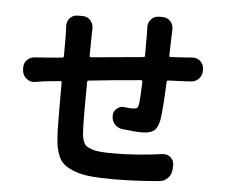

<svg xmlns="http://www.w3.org/2000/svg" viewBox="-55 -845 1110 938"><g transform="rotate(5 500.0 -375.5)"><path d="M634.8 -727.5Q634.8 -748 648.4 -763.7Q664.1 -781.2 686.5 -781.2H705.1Q728.5 -781.2 744.1 -763.7Q757.8 -748 757.8 -726.6Q757.8 -725.6 757.8 -723.6Q757.8 -710.9 756.8 -696.3Q755.9 -647.5 753.9 -596.7Q753.9 -588.9 760.7 -589.8Q809.6 -592.8 829.1 -593.8Q830.1 -593.8 866.2 -596.7Q869.1 -596.7 871.1 -596.7Q891.6 -596.7 907.2 -583Q923.8 -566.4 923.8 -543V-536.1Q923.8 -512.7 907.2 -496.1Q890.6 -479.5 866.2 -479.5Q844.7 -478.5 828.1 -477.5Q773.4 -475.6 758.8 -474.6Q752 -473.6 752 -466.8Q746.1 -322.3 737.3 -276.4Q729.5 -238.3 710 -224.6Q690.4 -210.9 651.4 -210.9Q620.1 -210.9 555.7 -218.8Q533.2 -221.7 517.6 -239.3Q503.9 -255.9 503.9 -278.3Q503.9 -279.3 503.9 -280.3Q503.9 -301.8 520.5 -315.4Q534.2 -327.1 551.8 -327.1Q554.7 -327.1 558.6 -326.2Q583 -323.2 595.7 -323.2Q611.3 -323.2 618.2 -327.6Q625 -332 627 -345.7Q631.8 -379.9 633.8 -458Q633.8 -464.8 627 -464.8Q497.1 -454.1 372.1 -440.4Q365.2 -440.4 365.2 -432.6Q364.3 -346.7 364.3 -293Q364.3 -237.3 365.2 -215.8Q366.2 -188.5 367.7 -173.3Q369.1 -158.2 375 -142.6Q380.9 -127 390.1 -120.1Q399.4 -113.3 418 -106.9Q436.5 -100.6 461.4 -98.6Q486.3 -96.7 525.4 -96.7Q638.7 -96.7 763.7 -114.3Q767.6 -114.3 771.5 -114.3Q789.1 -114.3 802.7 -102.5Q819.3 -87.9 819.3 -65.4L818.4 -44.9Q817.4 -19.5 800.3 -1.5Q783.2 16.6 758.8 18.6Q637.7 29.3 534.2 29.3Q468.8 29.3 423.3 24.9Q377.9 20.5 345.2 8.3Q312.5 -3.9 293 -19Q273.4 -34.2 262.2 -62Q251 -89.8 247.1 -119.6Q243.2 -149.4 242.2 -196.3Q241.2 -238.3 241.2 -419.9Q241.2 -426.8 233.4 -425.8L173.8 -419.9Q154.3 -418 112.3 -411.1Q107.4 -410.2 102.5 -410.2Q85 -410.2 70.3 -421.9Q51.8 -435.5 48.8 -459L47.9 -471.7Q47.9 -474.6 47.9 -477.5Q47.9 -497.1 60.5 -511.7Q76.2 -529.3 99.6 -530.3Q131.8 -532.2 166 -535.2L233.4 -541Q241.2 -542 241.2 -549.8V-641.6Q241.2 -668.9 239.3 -694.3Q239.3 -697.3 239.3 -699.2Q239.3 -719.7 252.9 -735.4Q267.6 -752 291 -752H315.4Q337.9 -752 353.5 -735.4Q368.2 -718.8 368.2 -697.3Q368.2 -696.3 368.2 -694.3Q367.2 -673.8 367.2 -649.4Q367.2 -596.7 366.2 -561.5Q366.2 -553.7 373 -554.7Q521.5 -568.4 628.9 -578.1Q635.7 -579.1 635.7 -585.9V-691.4Z"/></g></svg>

Font: Gen Jyuu Gothic Monospace Bold
Style: Bold
Weight: 700
Designer: [Source Han Sans]
Ryoko NISHIZUKA  (kana & ideographs); Paul D. Hunt (Latin, Greek & Cyrillic); Wenlong ZHANG  (bopomofo
Version: Version 1.002.20150607